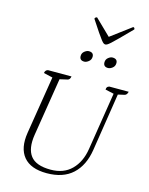

<svg xmlns="http://www.w3.org/2000/svg" viewBox="-151 -1150 974 1255"><g transform="rotate(15 335.5 -522.5)"><path d="M290 12Q182 12 133.5 -46Q85 -104 102 -211L165 -602L104 -616Q107 -637 125 -641H284Q280 -618 265 -615L213 -603L150 -210Q135 -115 172.5 -66Q210 -17 309 -17Q397 -17 450 -70Q503 -123 517 -212L579 -603L521 -616Q522 -628 526 -633Q530 -638 540 -641H671Q666 -619 651 -615L607 -605L546 -214Q529 -106 465 -47Q401 12 290 12ZM500 -756Q468 -756 468 -786Q468 -806 483 -818Q498 -830 511 -830Q545 -830 545 -801Q545 -780 529.5 -768Q514 -756 500 -756ZM339 -756Q307 -756 307 -786Q307 -806 322.5 -818Q338 -830 351 -830Q384 -830 384 -801Q384 -781 368.5 -768.5Q353 -756 339 -756ZM443 -900Q437 -900 431 -904Q425 -908 414.5 -921.5Q404 -935 384 -964Q364 -993 331 -1044Q331 -1049 335.5 -1053Q340 -1057 346 -1057L452 -954L590 -1057Q601 -1057 601 -1044Q551 -993 522 -964Q493 -935 478 -921.5Q463 -908 455.5 -904Q448 -900 443 -900Z"/></g></svg>

Font: Petrona ExtraLight
Style: Italic
Weight: 200
Italic angle: -9°
Designer: Ringo R. Seeber
Foundry: Ringo R. Seeber
Version: Version 2.001; ttfautohint (v1.8.3)